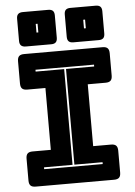

<svg xmlns="http://www.w3.org/2000/svg" viewBox="-62 -993 729 1039"><g transform="rotate(-5 302.5 -473.5)"><path d="M89 0Q70 0 61.5 -8.5Q53 -17 53 -36V-155Q53 -174 61.5 -182.5Q70 -191 89 -191H188V-527H89Q70 -527 61.5 -535.5Q53 -544 53 -563V-684Q53 -703 61.5 -711.5Q70 -720 89 -720H515Q534 -720 542.5 -711.5Q551 -703 551 -684V-563Q551 -544 542.5 -535.5Q534 -527 515 -527H418V-191H515Q534 -191 542.5 -182.5Q551 -174 551 -155V-36Q551 -17 542.5 -8.5Q534 0 515 0ZM461 -90V-100H308V-620H461V-630H143V-620H298V-100H143V-90ZM240 -760H102Q85 -760 76.5 -768Q68 -776 68 -793V-914Q68 -931 76.5 -939Q85 -947 102 -947H240Q257 -947 265 -939Q273 -931 273 -914V-793Q273 -776 265 -768Q257 -760 240 -760ZM498 -760H360Q343 -760 335 -768Q327 -776 327 -793V-914Q327 -931 335 -939Q343 -947 360 -947H498Q515 -947 523 -939Q531 -931 531 -914V-793Q531 -776 523 -768Q515 -760 498 -760ZM176 -830V-877H166V-830ZM434 -830V-877H424V-830Z"/></g></svg>

Font: Bungee Inline
Style: Regular
Weight: 400
Designer: David Jonathan Ross
Foundry: David Jonathan Ross
Version: Version 1.001;PS 1.0;hotconv 1.0.72;makeotf.lib2.5.5900